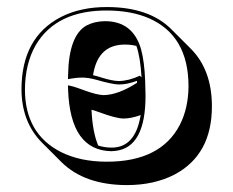

<svg xmlns="http://www.w3.org/2000/svg" viewBox="-20 -459 662 545"><path d="M41 -205.1Q41 -352.1 151.9 -410.2Q209 -439.5 285.2 -439Q403.3 -438.5 465.8 -376.5L522.5 -319.8Q581.5 -259.8 581.5 -157.2Q581.5 -20 476.1 36.1Q418.5 66.4 339.4 66.4Q219.7 65.9 154.3 1L98.1 -55.2Q41.5 -113.3 41 -205.1ZM244.1 -245.6Q253.4 -243.7 270 -238.3Q300.3 -229 317.9 -229Q345.2 -229.5 377 -244.1L381.8 -239.3Q378.4 -296.4 367.2 -328.6Q352.1 -332.5 334.5 -332.5Q261.2 -332.5 245.6 -253.9Q244.6 -249.5 244.1 -245.6ZM258.8 -45.9Q276.9 -40 296.9 -40Q363.8 -40 378.9 -130.4Q379.4 -131.8 379.4 -132.3Q352.1 -122.6 330.6 -122.6Q309.6 -122.6 259.8 -141.1Q248 -145.5 239.7 -147.5Q242.7 -83.5 258.8 -45.9ZM50.8 -205.1Q50.8 -80.1 152.3 -27.8Q207.5 0 283.2 0Q436.5 0 490.7 -105Q514.6 -152.3 515.1 -213.9Q515.1 -357.9 402.8 -407.2Q353 -428.7 285.2 -429.2Q140.1 -430.2 81.5 -331.1Q51.3 -278.3 50.8 -205.1ZM369.1 -224.1 368.7 -229.5Q340.8 -219.2 317.9 -219.2Q299.8 -219.2 253.9 -232.4Q231.4 -238.8 212.9 -238.8Q199.2 -238.8 184.6 -236.3L172.9 -234.4L173.3 -246.6Q175.3 -358.4 225.6 -386.7Q248 -398.4 277.8 -398.9Q357.4 -398.9 380.4 -319.3Q390.1 -283.7 392.1 -228.5Q392.6 -209 393.1 -187Q393.1 -41 308.6 -30.8Q302.2 -30.3 296.9 -29.8Q179.7 -31.2 173.3 -203.6L172.9 -216.8L186 -213.9Q196.8 -210.9 217.8 -203.1Q254.9 -189.5 273.9 -189Q315.4 -189.5 369.1 -224.1Z"/></svg>

Font: Linux Biolinum Shadow O
Style: Bold
Weight: 700
Designer: Philipp H. Poll
Foundry: Philipp H. Poll
Version: Version 0.9.2